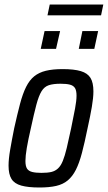

<svg xmlns="http://www.w3.org/2000/svg" viewBox="-20 -825 479 853"><path d="M155 8Q105 8 74.5 -0.5Q44 -9 31 -30Q18 -51 18 -89Q18 -118 25 -159Q32 -200 43 -255Q57 -318 69 -363.5Q81 -409 96 -439Q111 -469 132 -486Q153 -503 183.5 -510.5Q214 -518 258 -518Q309 -518 339 -509Q369 -500 382 -479Q395 -458 395 -419Q395 -391 388 -350Q381 -309 369 -255Q356 -191 344 -145.5Q332 -100 317 -70.5Q302 -41 281 -23.5Q260 -6 229.5 1Q199 8 155 8ZM164 -57Q191 -57 208 -61Q225 -65 237.5 -76.5Q250 -88 259 -110Q268 -132 276.5 -167.5Q285 -203 296 -255Q307 -308 313.5 -343Q320 -378 320 -400Q320 -423 313 -434Q306 -445 290.5 -449Q275 -453 249 -453Q217 -453 197 -446.5Q177 -440 164.5 -419.5Q152 -399 141.5 -359.5Q131 -320 117 -255Q105 -203 99 -167.5Q93 -132 93 -110Q93 -87 100 -76Q107 -65 123 -61Q139 -57 164 -57ZM330 -608 346 -687H416L399 -608ZM161 -608 178 -687H247L229 -608ZM191 -757 201 -805H439L429 -757Z"/></svg>

Font: Saira Condensed
Style: Italic
Weight: 400
Width: 3
Italic angle: -12°
Designer: Hector Gatti with collaboration of the Omnibus-Type team
Foundry: Omnibus-Type
Version: Version 1.100